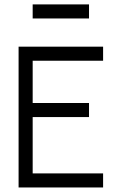

<svg xmlns="http://www.w3.org/2000/svg" viewBox="-20 -832 540 852"><path d="M437.5 0V-62.5H125Q125 -62.5 125 -312.5H375V-375H125V-562.5H437.5V-625H62.5Q62.5 -625 62.5 0ZM375 -750V-812.5H125V-750Z"/></svg>

Font: CalcUnifontExMono
Style: Regular
Weight: 500
Version: Version 15.0.06